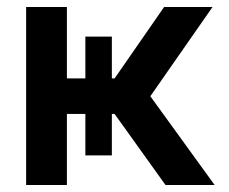

<svg xmlns="http://www.w3.org/2000/svg" viewBox="-20 -531 656 551"><path d="M55 0V-511H172V0ZM455 0 248 -289 391 -283 596 0ZM268 -247 451 -511H590L406 -247ZM101 -204V-306H389V-204ZM225 -85V-426H301V-85Z"/></svg>

Font: Overpass Mono Light
Style: Regular
Weight: 300
Monospace: yes
Designer: Delve Withrington, Dave Bailey
Foundry: Delve Fonts LLC
Version: Version 4.000